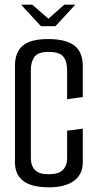

<svg xmlns="http://www.w3.org/2000/svg" viewBox="-20 -794 413 821"><path d="M70 -774H118L187 -714L255 -774H302L217 -682H155ZM189 7Q44 7 44 -100V-512Q44 -571 77.5 -599Q111 -627 186 -627Q261 -627 297.5 -599.5Q334 -572 334 -511V-379L267 -370V-495Q267 -531 251 -551.5Q235 -572 188 -572Q142 -572 127 -550.5Q112 -529 112 -496V-116Q112 -86 129 -67.5Q146 -49 188 -49Q231 -49 249 -67.5Q267 -86 267 -116V-235L334 -244V-101Q334 -48 296 -20.5Q258 7 189 7Z"/></svg>

Font: Smooch Sans Medium
Style: Regular
Weight: 500
Designer: Robert E. Leuschke
Foundry: Robert E. Leuschke
Version: Version 1.010; ttfautohint (v1.8.3)